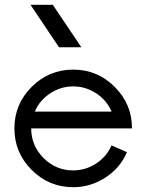

<svg xmlns="http://www.w3.org/2000/svg" viewBox="-20 -770 610 800"><path d="M125 -305H445Q425 -352 381 -381Q337 -410 285 -410Q233 -410 189 -381Q145 -352 125 -305ZM445 -165V-164L509 -136Q481 -70 419 -30Q357 10 285 10Q184 10 112 -62Q40 -134 40 -235Q40 -336 112 -408Q184 -480 285 -480Q386 -480 458 -408Q530 -336 530 -235H110Q110 -163 161.5 -111.5Q213 -60 285 -60Q337 -60 381 -89Q425 -118 445 -165ZM226 -573 107 -750H200L319 -573Z"/></svg>

Font: HansKendrickRegular
Style: Regular
Weight: 400
Designer: Alfredo Marco Pradil
Foundry: Hanken Studio
Version: Version 1.000;PS 001.001;hotconv 1.0.56